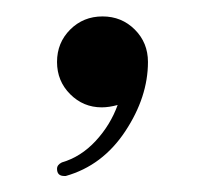

<svg xmlns="http://www.w3.org/2000/svg" viewBox="-20 -732 252 235"><path d="M161.1 -656.2Q161.1 -613.3 133.3 -571.3Q105.5 -529.3 60.5 -516.6H58.6Q49.8 -516.6 49.8 -525.4Q49.8 -530.3 55.7 -533.2Q79.1 -540 97.2 -559.6Q115.2 -579.1 124 -603.5Q113.3 -600.6 104.5 -600.6Q82 -600.6 65.9 -616.7Q49.8 -632.8 49.8 -656.2Q49.8 -679.7 65.9 -695.8Q82 -711.9 105.5 -711.9Q128.9 -711.9 145 -695.8Q161.1 -679.7 161.1 -656.2Z"/></svg>

Font: Olivea
Style: LigaturesFont
Weight: 400
Designer: Achmad Aprilia Pratama
Version: Version 001.000